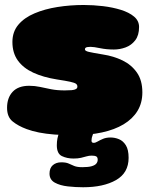

<svg xmlns="http://www.w3.org/2000/svg" viewBox="-20 -534 636 789"><path d="M283.5 21.5Q238.5 21.5 203.2 18.8Q168 16 140.2 10.5Q112.5 5 89.5 -3.5Q54.5 -16.5 31.8 -35Q9 -53.5 9 -91Q9 -132 32 -156.8Q55 -181.5 100 -181.5Q123 -181.5 144.5 -176.8Q166 -172 190.5 -167.2Q215 -162.5 246 -162.5Q263 -162.5 274.5 -163.5Q286 -164.5 292 -168Q298 -171.5 298 -178Q298 -185.5 292.2 -189.8Q286.5 -194 268.5 -198Q250.5 -202 214 -207.5Q157.5 -216.5 116.5 -235.5Q75.5 -254.5 53.2 -285.5Q31 -316.5 31 -361.5Q31 -403.5 55.5 -432.5Q80 -461.5 122 -479.2Q164 -497 216.2 -505.2Q268.5 -513.5 324 -513.5Q363 -513.5 403 -508.8Q443 -504 476.8 -493.5Q510.5 -483 531 -465.8Q551.5 -448.5 551.5 -423Q551.5 -389 535.8 -368.5Q520 -348 496.2 -339.2Q472.5 -330.5 448 -330.5Q417.5 -330.5 391.2 -336Q365 -341.5 352 -341.5Q344 -341.5 338.8 -340.5Q333.5 -339.5 331.2 -337.2Q329 -335 329 -331Q329 -324.5 345 -320.8Q361 -317 403.5 -310Q446.5 -303.5 483.2 -285.8Q520 -268 542.5 -236Q565 -204 565 -154.5Q565 -111 545 -78.2Q525 -45.5 488 -23.2Q451 -1 399.2 10.2Q347.5 21.5 283.5 21.5ZM321.5 235.5Q291 235.5 259 232Q227 228.5 205.2 216.5Q183.5 204.5 183.5 179.5Q183.5 156.5 197 144.8Q210.5 133 232 133Q251 133 262 138Q273 143 285 148Q297 153 318.5 153Q343 153 356.8 149Q370.5 145 376 138Q381.5 131 381.5 122.5Q381.5 112 375.5 108.8Q369.5 105.5 356.5 105.5Q346 105.5 335.8 108.5Q325.5 111.5 313 114.5Q300.5 117.5 282 117.5Q255.5 117.5 234.5 107.5Q213.5 97.5 213.5 63Q213.5 48 216 35.2Q218.5 22.5 223.2 12Q228 1.5 233.5 -6Q243 -18.5 260.2 -30.2Q277.5 -42 313 -42Q338 -42 351.5 -30.2Q365 -18.5 365 -3.5Q365 11 360.5 21.8Q356 32.5 356 44Q356 53 365 53Q372 53 381.2 47.5Q390.5 42 403.5 36.5Q416.5 31 434.5 31Q452 31 469 38Q486 45 497.2 63Q508.5 81 508.5 114.5Q508.5 176.5 456.8 206Q405 235.5 321.5 235.5Z"/></svg>

Font: Gluten Black
Style: Regular
Weight: 900
Designer: Tyler Finck
Foundry: Etcetera Type Company
Version: Version 1.300